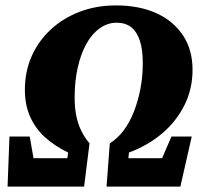

<svg xmlns="http://www.w3.org/2000/svg" viewBox="-20 -690 761 710"><path d="M8 0 15 -185H90L117 -30L65 -105H252L222 -56L232 -126Q184 -149 148 -181Q112 -213 92 -257Q72 -301 72 -358Q72 -426 97.5 -483Q123 -540 169 -582Q215 -624 276 -647Q337 -670 409 -670Q494 -670 557.5 -641.5Q621 -613 656.5 -559.5Q692 -506 692 -432Q692 -361 662 -301Q632 -241 579.5 -196.5Q527 -152 457 -126L449 -52L414 -105H616L546 -28L614 -185H689L647 0H374L386 -160Q415 -178 437.5 -208Q460 -238 475.5 -278Q491 -318 499.5 -363Q508 -408 508 -456Q508 -507 497 -540Q486 -573 465 -589.5Q444 -606 411 -606Q378 -606 349 -585.5Q320 -565 299.5 -528Q279 -491 267.5 -440.5Q256 -390 256 -329Q256 -293 262 -262.5Q268 -232 280.5 -206.5Q293 -181 311 -160L291 0Z"/></svg>

Font: Source Serif 4 Black
Style: Italic
Weight: 900
Italic angle: -12°
Designer: Frank Grießhammer
Foundry: Adobe Systems Incorporated
Version: Version 4.004;hotconv 1.0.116;makeotfexe 2.5.65601